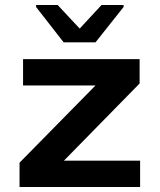

<svg xmlns="http://www.w3.org/2000/svg" viewBox="-20 -746 637 766"><path d="M58 0V-97L361 -405H72V-510H537V-413L235 -105H539V0ZM234 -577 124 -718V-726H210L298 -632L385 -726H473V-718L361 -577Z"/></svg>

Font: Saira Expanded SemiBold
Style: Regular
Weight: 600
Width: 7
Designer: Hector Gatti with collaboration of the Omnibus-Type team
Foundry: Omnibus-Type
Version: Version 1.100; ttfautohint (v1.8.3)